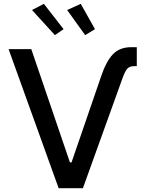

<svg xmlns="http://www.w3.org/2000/svg" viewBox="-20 -984 761 1004"><path d="M507.8 -582Q534.7 -662.6 570.1 -700Q605.5 -737.3 666.5 -737.3H695.3V-638.2H682.1Q656.2 -638.2 644.3 -623.3Q632.3 -608.4 618.7 -569.8L413.6 0H286.6L24.9 -727.1H143.6L345.7 -134.8H354ZM425.3 -800.3 331.1 -931.6 402.3 -963.9 476.6 -831.5ZM267.1 -800.3 147.5 -931.6 209.5 -963.9 312.5 -831.5Z"/></svg>

Font: Karasuma Gothic
Style: Regular
Weight: 500
Designer: Rasmus Andersson / Ryoko Nishizuka
Foundry: Genbu
Version: Version 1.00